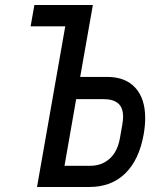

<svg xmlns="http://www.w3.org/2000/svg" viewBox="-20 -745 640 765"><path d="M240 -640H102L117 -725H350L299.5 -438.5H407.5Q479.5 -438.5 519 -395.5Q558.5 -352.5 558.5 -274.5Q558.5 -244.5 552.5 -210Q534.5 -108 479 -54Q423.5 0 336.5 0H127.5ZM458 -195.5 467 -246.5Q470.5 -267.5 470.5 -279.5Q470.5 -316 450.8 -333Q431 -350 393 -350H283.5L237 -84.5H340Q385.5 -84.5 417 -112.8Q448.5 -141 458 -195.5Z"/></svg>

Font: JuliaMono MediumItalic
Style: Regular
Weight: 500
Italic angle: -9°
Monospace: yes
Designer: cormullion
Foundry: corm
Version: Version 0.049; ttfautohint (v1.8.4)